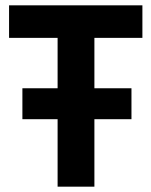

<svg xmlns="http://www.w3.org/2000/svg" viewBox="-20 -700 568 720"><path d="M196 -253V0H334V-253H473V-369H334V-558H514V-680H14V-558H196V-369H64V-253Z"/></svg>

Font: Online Auction - Bold
Style: Bold
Weight: 500
Designer: Mohamed Mostafa, the designer of Online Auction
Foundry: Kief Type Foundry
Version: ""